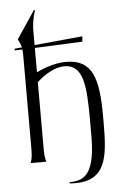

<svg xmlns="http://www.w3.org/2000/svg" viewBox="-61 -840 621 1006"><g transform="rotate(-5 249.5 -336.5)"><path d="M70 0H152C146 -20 144 -36 144 -76V-419C186 -458 241 -490 289 -490C388 -490 399 -383 399 -201V-112C399 114 322 114 264 118V124C458 140 469 6 469 -177V-210C469 -412 439 -512 300 -512C249 -512 194 -495 144 -471V-599L395 -610L397 -638L144 -614V-678C143 -716 149 -758 162 -795L157 -798L60 -653V-649C68 -635 73 -623 77 -608L38 -604V-595L78 -597C79 -588 80 -579 80 -569V-84C80 -40 78 -24 70 0Z"/></g></svg>

Font: Sinistre
Style: Regular
Weight: 400
Designer: Jules Durand
Foundry: Collletttivo
Version: Version 69.420;Glyphs 3.2 (3217)